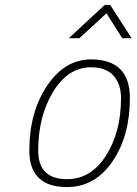

<svg xmlns="http://www.w3.org/2000/svg" viewBox="-20 -750 554 779"><path d="M259 -595 405 -730H427L514 -595H476L412 -696L302 -595ZM349 -509Q507 -509 507 -352Q507 -198 436 -94.5Q365 9 252 9Q99 9 99 -139Q99 -295 171 -402Q243 -509 349 -509ZM252 -23Q349 -23 410 -118.5Q471 -214 471 -352Q471 -409 440.5 -443Q410 -477 349 -477Q256 -477 195.5 -377.5Q135 -278 135 -139Q135 -23 252 -23Z"/></svg>

Font: TitilliumWebThinItalic
Style: Thin Italic
Weight: 200
Italic angle: -13°
Version: Version 1.001;PS 57.000;hotconv 1.0.70;makeotf.lib2.5.55311